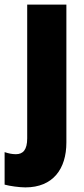

<svg xmlns="http://www.w3.org/2000/svg" viewBox="-62 -573 365 833"><path d="M48 240C168 240 226 160 226 45V-553H56V27C56 77 38 96 7 96C-9 96 -24 93 -42 87V228C-21 234 22 240 48 240Z"/></svg>

Font: Noto Sans Thai Looped Condensed Black
Style: Regular
Weight: 900
Width: 3
Designer: Sasikarn Vongin, Ben Mitchell
Foundry: The Fontpad Ltd
Version: Version 1.001